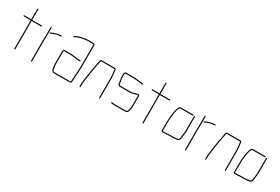

<svg xmlns="http://www.w3.org/2000/svg" viewBox="64 -1516 3588 2458"><g transform="rotate(30 1858.0 -287.0)"><path d="M129 -441H58C53 -441 50 -439 50 -434C50 -429 53 -426 58 -426H129C139 -426 151 -424 160 -424V-8C160 -3 163 -1 168 -1C173 -1 175 -3 175 -8V-423C176 -423 177 -423 178 -424H316C321 -424 324 -427 324 -432C324 -437 321 -439 316 -439H177C176 -438 176 -438 175 -438V-594C175 -599 173 -602 168 -602C163 -602 160 -599 160 -594V-439C151 -439 139 -441 129 -441Z M461 -402 469 -407C489 -414 513 -426 535 -430C546 -433 560 -438 572 -438H599C604 -438 606 -441 606 -446C606 -451 604 -453 599 -453H571C558 -451 545 -447 532 -445C506 -438 476 -427 454 -416C444 -412 452 -398 461 -402ZM423 -294V21C423 26 426 28 431 28C436 28 438 26 438 21V-294C438 -320 440 -352 440 -374V-476C440 -481 438 -484 433 -484C428 -484 425 -481 425 -476V-374C425 -353 423 -319 423 -294Z M706 -274V-101C706 -94 706 -88 707 -82C711 -43 713 13 756 13H966C988 13 1013 14 1013 -9C1014 -16 1014 -22 1014 -27C1014 -33 1014 -40 1015 -47C1020 -110 1026 -182 1026 -252V-556C1026 -569 1011 -577 997 -577H927C921 -577 915 -577 908 -576C887 -571 862 -569 841 -566C818 -563 798 -553 779 -547C763 -542 753 -536 739 -529C731 -524 739 -511 747 -516C764 -527 785 -532 805 -541C825 -549 850 -553 874 -556C884 -557 882 -557 892 -558C903 -559 914 -562 927 -562H997C1002 -562 1011 -560 1011 -556V-253C1011 -218 1008 -175 1007 -142C1005 -99 999 -68 999 -27C999 -22 999 -16 998 -9C998 -6 997 -5 996 -5C984 -2 980 -2 966 -2H756C740 -2 733 -13 731 -27C726 -50 721 -73 721 -101V-274C721 -281 724 -298 731 -298H817C823 -298 829 -298 835 -297L855 -295C861 -294 868 -293 876 -292C899 -290 918 -284 942 -284C954 -284 975 -282 973 -294C971 -306 954 -299 942 -299C927 -299 918 -301 903 -303C887 -307 871 -307 856 -310L837 -312C830 -313 824 -313 817 -313H731C714 -313 706 -292 706 -274Z M1206 -423C1213 -422 1221 -422 1228 -422H1385C1390 -422 1394 -422 1399 -421C1404 -421 1404 -410 1404 -404C1409 -369 1414 -331 1414 -292V-8C1414 -3 1416 0 1421 0C1426 0 1429 -3 1429 -8V-292C1429 -321 1426 -353 1422 -380C1420 -393 1419 -412 1416 -424C1412 -436 1400 -437 1385 -437H1228C1221 -437 1214 -437 1207 -438C1190 -438 1183 -425 1181 -411C1181 -400 1176 -386 1175 -378C1172 -361 1168 -344 1166 -326C1164 -311 1161 -302 1157 -284C1151 -241 1143 -203 1138 -159C1134 -118 1125 -79 1125 -34V-7C1125 -2 1128 1 1133 1C1138 1 1140 -2 1140 -7V-34C1140 -79 1149 -115 1153 -157C1158 -199 1166 -239 1172 -281C1176 -299 1179 -309 1181 -325C1181 -337 1186 -350 1187 -362C1189 -377 1196 -393 1196 -409C1197 -414 1199 -423 1206 -423Z M1773 -446C1757 -448 1731 -451 1716 -453L1696 -455C1690 -456 1683 -456 1676 -456C1669 -457 1663 -457 1656 -457H1552C1539 -457 1528 -439 1528 -425V-383C1528 -371 1531 -358 1532 -348C1535 -324 1541 -301 1544 -277C1546 -263 1562 -259 1578 -259H1729C1741 -259 1749 -263 1759 -264C1781 -267 1804 -280 1830 -280H1831V-118C1831 -111 1830 -106 1829 -101C1825 -85 1826 -68 1818 -55L1812 -41C1807 -33 1783 -33 1770 -33H1644C1626 -33 1607 -37 1592 -37H1586C1581 -37 1578 -35 1578 -30C1578 -25 1580 -22 1585 -22H1592C1595 -22 1600 -21 1606 -20C1617 -19 1632 -18 1644 -18H1770C1793 -18 1818 -19 1826 -35C1829 -45 1836 -55 1838 -66C1842 -83 1846 -99 1846 -118V-278C1846 -287 1839 -295 1830 -295C1792 -295 1766 -274 1729 -274H1578C1573 -274 1559 -275 1559 -279C1555 -314 1543 -346 1543 -383V-425C1543 -428 1547 -442 1552 -442H1655C1662 -442 1669 -442 1676 -441C1708 -441 1741 -435 1771 -431H1775L1787 -430C1793 -429 1798 -428 1803 -428H1810C1815 -428 1817 -431 1817 -436C1817 -441 1815 -443 1810 -443H1803C1796 -443 1781 -446 1773 -446Z M2024 -441H1953C1948 -441 1945 -439 1945 -434C1945 -429 1948 -426 1953 -426H2024C2034 -426 2046 -424 2055 -424V-8C2055 -3 2058 -1 2063 -1C2068 -1 2070 -3 2070 -8V-423C2071 -423 2072 -423 2073 -424H2211C2216 -424 2219 -427 2219 -432C2219 -437 2216 -439 2211 -439H2072C2071 -438 2071 -438 2070 -438V-594C2070 -599 2068 -602 2063 -602C2058 -602 2055 -599 2055 -594V-439C2046 -439 2034 -441 2024 -441Z M2425 -32H2482C2498 -32 2514 -36 2530 -36C2540 -36 2553 -40 2562 -43C2589 -51 2589 -93 2592 -125L2595 -147C2597 -165 2598 -168 2599 -188V-405C2599 -410 2597 -413 2592 -413C2587 -413 2584 -410 2584 -405V-188C2583 -168 2582 -167 2580 -148L2577 -127C2576 -111 2575 -98 2572 -83C2570 -61 2554 -51 2530 -51C2514 -51 2498 -47 2482 -47H2424C2410 -46 2389 -43 2376 -43H2333V-154C2333 -186 2335 -221 2337 -252C2339 -287 2347 -322 2353 -352C2357 -368 2363 -392 2374 -400C2378 -404 2382 -406 2385 -406H2565C2570 -406 2573 -409 2573 -414C2573 -419 2570 -421 2565 -421H2385C2367 -421 2354 -404 2348 -387C2328 -322 2318 -241 2318 -154V-43C2318 -34 2322 -29 2331 -28H2376C2390 -28 2411 -31 2425 -32Z M2737 -402 2745 -407C2765 -414 2789 -426 2811 -430C2822 -433 2836 -438 2848 -438H2875C2880 -438 2882 -441 2882 -446C2882 -451 2880 -453 2875 -453H2847C2834 -451 2821 -447 2808 -445C2782 -438 2752 -427 2730 -416C2720 -412 2728 -398 2737 -402ZM2699 -294V21C2699 26 2702 28 2707 28C2712 28 2714 26 2714 21V-294C2714 -320 2716 -352 2716 -374V-476C2716 -481 2714 -484 2709 -484C2704 -484 2701 -481 2701 -476V-374C2701 -353 2699 -319 2699 -294Z M3063 -423C3070 -422 3078 -422 3085 -422H3242C3247 -422 3251 -422 3256 -421C3261 -421 3261 -410 3261 -404C3266 -369 3271 -331 3271 -292V-8C3271 -3 3273 0 3278 0C3283 0 3286 -3 3286 -8V-292C3286 -321 3283 -353 3279 -380C3277 -393 3276 -412 3273 -424C3269 -436 3257 -437 3242 -437H3085C3078 -437 3071 -437 3064 -438C3047 -438 3040 -425 3038 -411C3038 -400 3033 -386 3032 -378C3029 -361 3025 -344 3023 -326C3021 -311 3018 -302 3014 -284C3008 -241 3000 -203 2995 -159C2991 -118 2982 -79 2982 -34V-7C2982 -2 2985 1 2990 1C2995 1 2997 -2 2997 -7V-34C2997 -79 3006 -115 3010 -157C3015 -199 3023 -239 3029 -281C3033 -299 3036 -309 3038 -325C3038 -337 3043 -350 3044 -362C3046 -377 3053 -393 3053 -409C3054 -414 3056 -423 3063 -423Z M3492 -32H3549C3565 -32 3581 -36 3597 -36C3607 -36 3620 -40 3629 -43C3656 -51 3656 -93 3659 -125L3662 -147C3664 -165 3665 -168 3666 -188V-405C3666 -410 3664 -413 3659 -413C3654 -413 3651 -410 3651 -405V-188C3650 -168 3649 -167 3647 -148L3644 -127C3643 -111 3642 -98 3639 -83C3637 -61 3621 -51 3597 -51C3581 -51 3565 -47 3549 -47H3491C3477 -46 3456 -43 3443 -43H3400V-154C3400 -186 3402 -221 3404 -252C3406 -287 3414 -322 3420 -352C3424 -368 3430 -392 3441 -400C3445 -404 3449 -406 3452 -406H3632C3637 -406 3640 -409 3640 -414C3640 -419 3637 -421 3632 -421H3452C3434 -421 3421 -404 3415 -387C3395 -322 3385 -241 3385 -154V-43C3385 -34 3389 -29 3398 -28H3443C3457 -28 3478 -31 3492 -32Z"/></g></svg>

Font: Electronic
Style: UltTh
Weight: 100
Version: Version 1.011